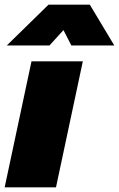

<svg xmlns="http://www.w3.org/2000/svg" viewBox="-30 -803 510 823"><path d="M325 -540 210 0H-10L105 -540ZM-1 -608 178 -783H355L460 -608H276L242 -674L182 -608Z"/></svg>

Font: Nacelle Black
Style: Italic
Weight: 900
Italic angle: -12°
Designer: Sora Sagano
Foundry: Sora Sagano
Version: Version 1.000;FEAKit 1.0